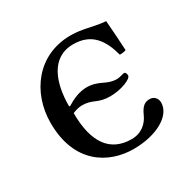

<svg xmlns="http://www.w3.org/2000/svg" viewBox="-110 -546 660 663"><g transform="rotate(-30 220.0 -214.5)"><path d="M39 -211C39 -50 144 10 243 10C334 10 405 -29 405 -82C405 -98 394 -112 376 -112C359 -112 345 -106 331 -74C319 -47 294 -23 254 -23C170 -23 125 -82 125 -201C137 -206 150 -210 163 -210C181.3 -210 195.3 -205.7 209.3 -199.6C224.6 -192.9 240.7 -188 264 -188C307 -188 353 -206 353 -220C353 -224 351 -234 345 -234C338 -234 326 -228 313 -228C296.4 -228 281.6 -233.3 266 -240.9C249.2 -249.1 230.6 -256 208 -256C179 -256 152 -244 126 -228L123 -230C123 -322 153 -408 242 -408C316 -408 347 -360 364 -296C372.8 -296 381.1 -296.8 389 -300C386.3 -348.6 384.5 -378.5 381 -420C332 -424 297 -439 250 -439C117 -439 39 -332 39 -211Z"/></g></svg>

Font: Libertinus Math
Style: Regular
Weight: 400
Designer: Philipp H. Poll
Foundry: Khaled Hosny
Version: Version 6.2